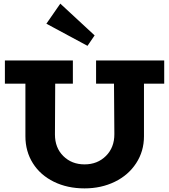

<svg xmlns="http://www.w3.org/2000/svg" viewBox="-20 -1017 926 1051"><path d="M498 -823.2 459 -766.1 233.9 -887.2 310.1 -997.1ZM878.9 -686V-559.1H768.1V-271Q768.1 -189 725.3 -123.5Q682.6 -58.1 608.4 -22Q534.2 14.2 442.9 14.2Q348.6 14.2 274.7 -22.2Q200.7 -58.6 159.9 -123.5Q119.1 -188.5 119.1 -271V-559.1H6.8V-686H378.9V-559.1H282.2L280.8 -280.8Q280.8 -208 326.7 -162.6Q372.6 -117.2 442.9 -117.2Q513.7 -117.2 560.1 -163.6Q606.4 -210 606 -283.2L604 -559.1H505.9V-686Z"/></svg>

Font: BioRhyme ExtraBold
Style: Regular
Weight: 800
Designer: Aoife Mooney
Foundry: Aoife Mooney Type
Version: Version 1.500;PS 001.500;hotconv 1.0.88;makeotf.lib2.5.64775